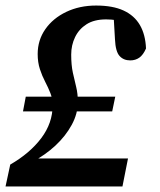

<svg xmlns="http://www.w3.org/2000/svg" viewBox="-22 -673 576 693"><path d="M-2 0 15 -79Q86 -120 127 -174.5Q168 -229 168 -293Q168 -316 160 -336.5Q152 -357 141 -378Q130 -399 122 -423.5Q114 -448 114 -478Q114 -528 141.5 -567.5Q169 -607 217 -630Q265 -653 325 -653Q385 -653 424 -635Q463 -617 483 -582.5Q503 -548 505 -498Q495 -475 481 -465Q467 -455 448 -455Q424 -455 409.5 -471Q395 -487 393 -531L388 -617L439 -589Q418 -597 399 -600Q380 -603 361 -603Q318 -603 290.5 -585.5Q263 -568 249 -539Q235 -510 235 -476Q235 -438 241 -410.5Q247 -383 253 -359Q259 -335 259 -305Q259 -263 237 -222.5Q215 -182 178 -147.5Q141 -113 93 -88L92 -101H440L420 0ZM61 -271 71 -324H394L383 -271Z"/></svg>

Font: Source Serif 4 18pt SemiBold
Style: Italic
Weight: 600
Italic angle: -12°
Designer: Frank Grießhammer
Foundry: Adobe Systems Incorporated
Version: Version 4.004;hotconv 1.0.116;makeotfexe 2.5.65601